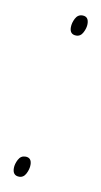

<svg xmlns="http://www.w3.org/2000/svg" viewBox="-68 -566 319 606"><g transform="rotate(10 91.0 -263.0)"><path d="M138 -465Q152 -465 159.5 -479.5Q167 -494 167 -507Q167 -531 147 -531Q132 -531 124.5 -516.5Q117 -502 117 -488Q117 -465 138 -465ZM38 5Q52 5 59.5 -9.5Q67 -24 67 -38Q67 -61 47 -61Q32 -61 24.5 -46.5Q17 -32 17 -19Q17 5 38 5Z"/></g></svg>

Font: Noto Sans UI SemiCondensed Thin
Style: Italic
Weight: 250
Width: 4
Italic angle: -12°
Designer: Monotype Design Team
Foundry: Monotype Imaging Inc.
Version: Version 1.901